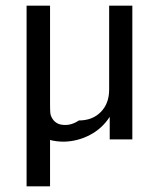

<svg xmlns="http://www.w3.org/2000/svg" viewBox="-20 -493 566 679"><path d="M74 166V-473H157V-124Q157 -103 158 -93Q159 -83 166.5 -71.5Q174 -60 189 -54Q225 -44 259 -67Q307 -67 336.5 -97Q366 -127 366 -176V-473H448V0H368V-80Q342 -39 298.5 -16Q255 7 206 8Q179 8 157 2V166Z"/></svg>

Font: Coval
Style: Light
Weight: 300
Foundry: Context Ltd
Version: Version 001.000